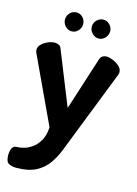

<svg xmlns="http://www.w3.org/2000/svg" viewBox="-132 -740 737 1031"><g transform="rotate(15 237.0 -224.0)"><path d="M64 221Q39 221 22 211.5Q5 202 5 166Q5 144 12.5 128Q20 112 38 112Q55 112 77.5 106Q100 100 123 83.5Q146 67 162 38.5Q178 10 181 -35L9 -403Q5 -412 5 -420Q5 -437 19.5 -451Q34 -465 54 -473.5Q74 -482 91 -482Q103 -482 113.5 -477Q124 -472 128 -460L248 -161L344 -460Q349 -472 359 -477Q369 -482 379 -482Q394 -482 415 -473.5Q436 -465 451.5 -450.5Q467 -436 467 -418Q467 -409 464 -403L318 -30Q300 15 283 59.5Q266 104 240.5 140.5Q215 177 173 199Q131 221 64 221ZM312 -564Q291 -564 275.5 -580Q260 -596 260 -617Q260 -638 275.5 -653.5Q291 -669 312 -669Q332 -669 347 -653.5Q362 -638 362 -617Q362 -596 347 -580Q332 -564 312 -564ZM162 -564Q141 -564 126 -580Q111 -596 111 -617Q111 -638 126 -653.5Q141 -669 162 -669Q183 -669 197.5 -653.5Q212 -638 212 -617Q212 -596 197.5 -580Q183 -564 162 -564Z"/></g></svg>

Font: Dosis ExtraLight
Style: Bold
Weight: 700
Version: Version 3.001; ttfautohint (v1.8.2)